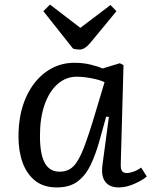

<svg xmlns="http://www.w3.org/2000/svg" viewBox="-20 -807 671 841"><path d="M509 -90Q508 -67 514.5 -58Q521 -49 536 -49Q547 -49 564.5 -55Q582 -61 598 -73L623 -34Q605 -18 569 -2Q533 14 500 14Q460 14 441 -11Q422 -36 429 -86L457 -295L445 -296L415 -188Q399 -131 377.5 -85.5Q356 -40 321 -13Q286 14 229 14Q171 14 134 -15.5Q97 -45 79 -95Q61 -145 61 -208Q61 -306 93 -378.5Q125 -451 180.5 -491.5Q236 -532 306 -532Q344 -532 377 -524Q410 -516 429 -507L505 -530L521 -522ZM241 -55Q278 -55 301.5 -78.5Q325 -102 347 -159Q369 -216 399 -317L438 -447Q418 -457 381.5 -464Q345 -471 316 -471Q269 -471 232.5 -439Q196 -407 175.5 -349Q155 -291 155 -212Q155 -132 176 -93.5Q197 -55 241 -55ZM170 -758 199 -787 332 -685 464 -785 490 -758 377 -621Q352 -590 329 -590Q313 -590 300 -594Z"/></svg>

Font: Literata 7pt
Style: Italic
Weight: 400
Italic angle: -2°
Designer: Latin by Veronika Burian and Jose Scaglione. Greek by Irene Vlachou. Cyrillic by Vera Evstafieva
Foundry: TypeTogether
Version: Version 3.002